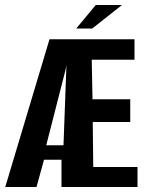

<svg xmlns="http://www.w3.org/2000/svg" viewBox="-20 -748 590 768"><path d="M1 0 178 -591H518V-509H347L350 -351H501V-260H351L353 -80H530V0H226V-109H156L126 0ZM165 -167H234L245 -467L246 -488L242 -468ZM285 -634 363 -728H468L349 -634Z"/></svg>

Font: Alumni Sans Thin
Style: Bold
Weight: 700
Version: Version 1.018